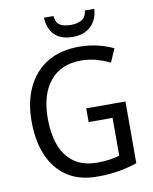

<svg xmlns="http://www.w3.org/2000/svg" viewBox="-99 -1085 858 1075"><g transform="rotate(-10 330.5 -547.0)"><path d="M371 -470H594V-119Q541 -101 486.5 -92Q432 -83 367 -83Q264 -83 195.5 -129Q127 -175 92 -257.5Q57 -340 57 -451Q57 -560 95.5 -642.5Q134 -725 208.5 -771Q283 -817 390 -817Q445 -817 494 -805.5Q543 -794 585 -774L552 -698Q516 -716 474 -727.5Q432 -739 388 -739Q274 -739 211.5 -663Q149 -587 149 -450Q149 -366 172.5 -300.5Q196 -235 247.5 -197.5Q299 -160 383 -160Q423 -160 452.5 -165Q482 -170 507 -177V-392H371ZM512 -1011Q509 -951 471 -914Q433 -877 367 -877Q300 -877 264.5 -912.5Q229 -948 226 -1011H280Q284 -972 306.5 -958.5Q329 -945 369 -945Q405 -945 429.5 -959Q454 -973 459 -1011Z"/></g></svg>

Font: Noto Sans Kannada UI SemiCondensed
Style: Regular
Weight: 400
Width: 4
Designer: Jelle Bosma - Monotype Design Team
Foundry: Monotype Imaging Inc.
Version: Version 2.005; ttfautohint (v1.8.4.7-5d5b)